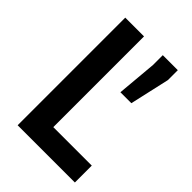

<svg xmlns="http://www.w3.org/2000/svg" viewBox="-204 -778 868 868"><g transform="rotate(45 230.0 -344.0)"><path d="M73 0V-688H193V-108H439V0ZM296 -434 313 -625V-688H409V-625L366 -434Z"/></g></svg>

Font: Saira Semi Condensed Medium
Style: Regular
Weight: 500
Width: 4
Designer: Hector Gatti with collaboration of the Omnibus-Type team
Foundry: Omnibus-Type
Version: Version 1.001; ttfautohint (v1.8)